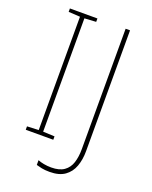

<svg xmlns="http://www.w3.org/2000/svg" viewBox="-162 -801 838 1062"><g transform="rotate(20 257.0 -270.0)"><path d="M223 0H61V-20L129 -23V-690L61 -694V-714H223V-694L155 -690V-23L223 -20ZM264 174Q236 174 217 170Q198 166 185 162V134Q199 140 220 144Q241 148 264 148Q312 148 339.5 128.5Q367 109 378 74.5Q389 40 389 -5V-714H415V-2Q415 47 400.5 87Q386 127 353 150.5Q320 174 264 174Z"/></g></svg>

Font: Noto Sans Thai Thin
Style: Regular
Weight: 250
Designer: Monotype Design Team
Foundry: Monotype Imaging Inc.
Version: Version 2.001